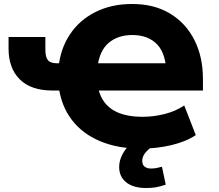

<svg xmlns="http://www.w3.org/2000/svg" viewBox="-20 -736 1102 965"><path d="M689 11Q572 11 483 -26.5Q394 -64 341 -133.5Q288 -203 275 -300L303 -281H244Q136 -281 79.5 -337Q23 -393 23 -492V-550H208V-487Q208 -449 221 -433.5Q234 -418 266 -418H296L274 -395Q283 -490 331 -562.5Q379 -635 459.5 -675.5Q540 -716 644 -716Q755 -716 834.5 -668Q914 -620 957 -535Q1000 -450 1000 -339V-281H452L472 -301Q486 -225 542 -187Q598 -149 697 -149Q752 -149 807.5 -163Q863 -177 906 -206L964 -57Q915 -24 841 -6.5Q767 11 689 11ZM645 -560Q572 -560 525 -519.5Q478 -479 469 -391L446 -418H857L817 -352Q817 -462 771.5 -511Q726 -560 645 -560ZM715 209Q650 209 614.5 180.5Q579 152 579 104Q579 59 610 16.5Q641 -26 690 -49L747 0Q731 10 719 22Q707 34 701 46.5Q695 59 695 73Q695 93 707.5 102Q720 111 738 111Q755 111 767 108.5Q779 106 794 102L813 192Q787 201 765 205Q743 209 715 209Z"/></svg>

Font: Nunito Sans 7pt Black
Style: Regular
Weight: 900
Designer: Vernon Adams
Foundry: Vernon Adams
Version: Version 3.101;gftools[0.9.27]